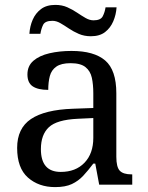

<svg xmlns="http://www.w3.org/2000/svg" viewBox="-20 -754 603 784"><path d="M205 10Q138 10 94 -29Q50 -68 50 -150Q50 -230 106.5 -268Q163 -306 278 -310L361 -313V-373Q361 -409 355 -436.5Q349 -464 329 -480Q309 -496 268 -496Q230 -496 210 -482Q190 -468 183.5 -443.5Q177 -419 177 -387Q135 -387 113.5 -401.5Q92 -416 92 -450Q92 -485 116.5 -506Q141 -527 182 -536.5Q223 -546 272 -546Q364 -546 409.5 -507Q455 -468 455 -373V-114Q455 -72 469 -57Q483 -42 517 -42H520V0H385L369 -86H361Q340 -58 320 -36.5Q300 -15 273.5 -2.5Q247 10 205 10ZM228 -52Q289 -52 325 -89.5Q361 -127 361 -191V-272L297 -269Q212 -265 179.5 -234.5Q147 -204 147 -145Q147 -52 228 -52ZM351 -606Q324 -606 302 -615.5Q280 -625 261.5 -637.5Q243 -650 226.5 -659.5Q210 -669 194 -669Q164 -669 156 -652.5Q148 -636 145 -616H100Q102 -647 113.5 -673.5Q125 -700 147.5 -717Q170 -734 206 -734Q233 -734 254.5 -724.5Q276 -715 294.5 -702.5Q313 -690 329.5 -680.5Q346 -671 362 -671Q391 -671 399.5 -687.5Q408 -704 411 -724H456Q454 -694 442.5 -667Q431 -640 409 -623Q387 -606 351 -606Z"/></svg>

Font: Noto Serif Khojki
Style: Regular
Weight: 400
Designer: Juan Bruce
Version: Version 2.002